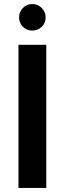

<svg xmlns="http://www.w3.org/2000/svg" viewBox="-20 -919 317 939"><path d="M70.3 0V-700H206.4V0ZM137.3 -769.4Q111 -769.4 92.2 -787.9Q73.4 -806.4 73.4 -833.7Q73.4 -861.1 92.2 -880.2Q111 -899.2 137.3 -899.2Q164.9 -899.2 184 -880.2Q203.2 -861.1 203.2 -833.7Q203.2 -806.4 184 -787.9Q164.9 -769.4 137.3 -769.4Z"/></svg>

Font: Envelope Sans Variable
Style: Regular
Weight: 500
Designer: Andreas Rasmussen / Norman Anderson
Foundry: mail.de GmbH
Version: Version 1.150